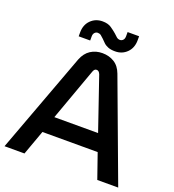

<svg xmlns="http://www.w3.org/2000/svg" viewBox="-156 -1009 1026 1130"><g transform="rotate(20 357.0 -444.0)"><path d="M1 0 234 -628Q251 -671 283 -691.5Q315 -712 356 -712Q398 -712 430.5 -692Q463 -672 479 -629L713 0H582L528 -155H182L126 0ZM218 -261H492L380 -588Q376 -598 370.5 -603Q365 -608 357 -608Q349 -608 344 -602.5Q339 -597 336 -588ZM421 -747Q394 -747 376.5 -754Q359 -761 348.5 -771.5Q338 -782 328 -792Q318 -802 309.5 -808.5Q301 -815 289 -815Q278 -815 270 -806.5Q262 -798 262 -783V-757H190V-781Q190 -829 219.5 -858.5Q249 -888 293 -888Q327 -888 348 -873.5Q369 -859 384 -846Q394 -836 403.5 -828Q413 -820 425 -820Q436 -820 444 -828.5Q452 -837 452 -853V-879H524V-854Q524 -806 494.5 -776.5Q465 -747 421 -747Z"/></g></svg>

Font: MuseoModerno SemiBold Medium
Style: Regular
Weight: 500
Version: Version 1.001